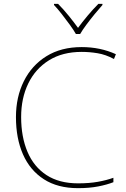

<svg xmlns="http://www.w3.org/2000/svg" viewBox="-20 -969 654 999"><path d="M405 -699Q305 -699 234.5 -655Q164 -611 127 -534.5Q90 -458 90 -360Q90 -257 123 -179Q156 -101 222 -58Q288 -15 386 -15Q444 -15 489 -23Q534 -31 570 -44V-21Q537 -8 491 1Q445 10 386 10Q280 10 208 -36.5Q136 -83 99.5 -166Q63 -249 63 -360Q63 -464 104 -546.5Q145 -629 221.5 -676.5Q298 -724 405 -724Q502 -724 583 -687L573 -662Q530 -685 488 -692Q446 -699 405 -699ZM375 -792Q363 -813 343 -840.5Q323 -868 301.5 -895.5Q280 -923 261 -943V-949H282Q310 -921 337.5 -887Q365 -853 386 -824Q407 -853 435.5 -887Q464 -921 492 -949H513V-943Q495 -923 472.5 -895.5Q450 -868 429.5 -840.5Q409 -813 397 -792Z"/></svg>

Font: Noto Sans Khmer UI Thin
Style: Regular
Weight: 100
Designer: Danh Hong and the Monotype Design Team
Foundry: Monotype Imaging Inc.
Version: Version 2.002; ttfautohint (v1.8.4.7-5d5b)